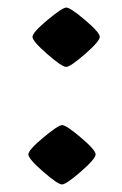

<svg xmlns="http://www.w3.org/2000/svg" viewBox="-20 -476 323 508"><path d="M155.5 -456Q166 -456 205 -423Q244 -390 244 -378.5Q244 -367 205 -333Q166 -299 155 -299Q144 -299 105 -333Q66 -367 66 -378.5Q66 -390 105.5 -423Q145 -456 155.5 -456ZM144.5 -145Q155 -145 194 -112Q233 -79 233 -67.5Q233 -56 194 -22Q155 12 144 12Q133 12 94 -22Q55 -56 55 -67.5Q55 -79 94.5 -112Q134 -145 144.5 -145Z"/></svg>

Font: Germania One
Style: Regular
Weight: 400
Designer: John Vargas Beltran
Foundry: John Vargas Beltran
Version: Version 1.001